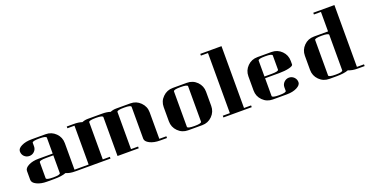

<svg xmlns="http://www.w3.org/2000/svg" viewBox="-33 -1327 3754 1963"><g transform="rotate(-20 1844.0 -346.0)"><path d="M77.1 -172.9Q77.1 -204.6 122.1 -227.5Q166.5 -250 231 -250H384.8V-422.9Q384.8 -441.9 308.1 -441.9Q231 -441.9 231 -422.9V-384.8Q231 -353 208.5 -330.6Q186 -308.1 153.8 -308.1Q122.1 -308.1 99.1 -330.1Q77.1 -352.1 77.1 -384.8Q77.1 -417 122.1 -439Q167 -460.9 231 -460.9H384.8Q448.7 -460.9 493.7 -416Q538.1 -371.6 538.1 -308.1V-19H615.2V0H538.1Q480 0 439 -18.1Q393.6 0 308.1 0H231Q167 0 122.1 -22Q77.1 -43.9 77.1 -77.1ZM231 -38.1Q231 -19 308.1 -19Q384.8 -19 384.8 -38.1V-231H308.1Q231 -231 231 -210.9Z M614.7 0V-19H691.9V-441.9H614.7V-460.9H691.9Q743.2 -460.9 780.8 -448.2Q809.6 -460.9 845.7 -460.9H999.5Q1051.3 -460.9 1087.9 -448.2Q1116.7 -460.9 1152.8 -460.9H1306.6Q1370.6 -460.9 1415.5 -416Q1460.9 -370.6 1460.9 -308.1V-19H1537.6V0H1460.9Q1396 0 1351.6 -22.5Q1306.6 -45.4 1306.6 -77.1V-422.9Q1306.6 -441.9 1230 -441.9Q1152.8 -441.9 1152.8 -422.9V-19H1230V0H999.5V-422.9Q999.5 -441.9 922.9 -441.9Q845.7 -441.9 845.7 -422.9V-19H922.9V0Z M1613.8 -153.8V-308.1Q1613.8 -372.6 1658.7 -416Q1703.6 -460.9 1767.6 -460.9H1921.4Q1985.8 -460.9 2030.8 -416Q2074.7 -370.6 2074.7 -308.1V-153.8Q2074.7 -89.8 2029.8 -44.9Q1984.9 0 1921.4 0H1767.6Q1703.6 0 1658.7 -44.9Q1613.8 -89.8 1613.8 -153.8ZM1767.6 -38.1Q1767.6 -19 1844.7 -19Q1921.4 -19 1921.4 -38.1V-422.9Q1921.4 -441.9 1844.7 -441.9Q1767.6 -441.9 1767.6 -422.9Z M2151.4 0V-19H2228.5V-672.9H2151.4V-691.9H2382.3V-19H2459.5V0Z M2535.2 -153.8V-308.1Q2535.2 -371.6 2580.1 -416.5Q2624.5 -460.9 2689 -460.9H2842.8Q2906.7 -460.9 2951.7 -416Q2996.1 -371.6 2996.1 -308.1V-269Q2996.1 -253.4 2951.2 -242.2Q2905.3 -231 2842.8 -231H2689V-38.1Q2689 -19 2766.1 -19Q2842.8 -19 2842.8 -38.1V-77.1Q2842.8 -108.4 2865.2 -130.9Q2888.2 -153.3 2918.9 -153.8Q2951.2 -153.8 2974.1 -130.9Q2996.1 -108.4 2996.1 -76.7Q2996.1 -45.4 2951.2 -22.5Q2906.7 0 2842.8 0H2689Q2625 0 2580.1 -44.9Q2535.2 -89.8 2535.2 -153.8ZM2689 -250H2766.1Q2842.8 -250 2842.8 -269V-422.9Q2842.8 -441.9 2766.1 -441.9Q2689 -441.9 2689 -422.9Z M3149.9 -153.8V-308.1Q3149.9 -371.6 3194.8 -416.5Q3239.3 -460.9 3303.7 -460.9H3457.5V-672.9H3380.9V-691.9H3610.8V-19H3688V0H3610.8Q3552.7 0 3511.7 -18.1Q3466.3 0 3380.9 0H3303.7Q3239.7 0 3194.8 -44.9Q3149.9 -89.8 3149.9 -153.8ZM3303.7 -38.1Q3303.7 -19 3380.9 -19Q3457.5 -19 3457.5 -38.1V-422.9Q3457.5 -441.9 3380.9 -441.9Q3303.7 -441.9 3303.7 -422.9Z"/></g></svg>

Font: Hjet
Style: Regular
Weight: 400
Designer: T. Christopher White
Version: Version 1.2